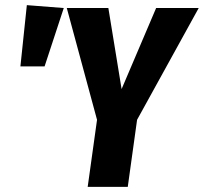

<svg xmlns="http://www.w3.org/2000/svg" viewBox="-20 -724 790 744"><path d="M84 -704.1 227.1 -692.9 152.8 -466.8H59.1ZM750 -692.9 511.2 -259.8 475.1 0H319.8L356 -259.8L238.8 -692.9H399.9L451.2 -378.9L585 -692.9Z"/></svg>

Font: Fira Sans Compressed
Style: Bold Italic
Weight: 700
Width: 3
Italic angle: -8°
Designer: Carrois Corporate & Edenspiekermann AG
Foundry: Carrois Corporate GbR & Edenspiekermann AG
Version: Version 4.203;PS 004.203;hotconv 1.0.88;makeotf.lib2.5.64775